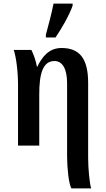

<svg xmlns="http://www.w3.org/2000/svg" viewBox="-20 -816 596 1076"><path d="M237 -606H291C326 -657 367 -728 387 -784V-796H280C269 -739 251 -673 237 -621ZM380 240H491C482 212 474 127 474 70V-351C474 -488 426 -547 325 -547C252 -547 215 -495 189 -442H187C181 -476 169 -510 156 -536H57C70 -498 81 -418 81 -342V0H200V-289C200 -402 220 -474 285 -474C328 -474 356 -434 356 -349V61C356 124 365 213 380 240Z"/></svg>

Font: Noto Serif Condensed Semi
Style: Regular
Weight: 600
Width: 3
Designer: Monotype Design Team
Foundry: Monotype Imaging Inc.
Version: Version 1.002